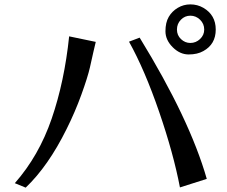

<svg xmlns="http://www.w3.org/2000/svg" viewBox="-20 -859 1040 880"><path d="M47.9 -19.5Q158.2 -144.5 216.8 -314.9Q275.4 -485.4 296.9 -692.4L418.9 -667Q414.1 -648.4 408.2 -621.6Q402.3 -594.7 392.1 -549.8Q381.8 -504.9 353 -425.3Q324.2 -345.7 285.2 -267.6Q201.2 -97.7 97.7 1ZM571.3 -668 620.1 -686.5Q849.6 -312.5 927.7 -39.1L804.7 0Q775.4 -154.3 709.5 -346.2Q643.6 -538.1 571.3 -668ZM852.5 -838.9Q884.8 -838.9 912.1 -823.2Q968.8 -790 968.8 -723.6Q968.8 -656.2 912.1 -625Q884.8 -609.4 844.7 -609.4Q804.7 -609.4 771.5 -642.6Q738.3 -675.8 738.3 -715.8Q738.3 -755.9 753.4 -781.7Q768.6 -807.6 794.9 -823.2Q821.3 -838.9 852.5 -838.9ZM791 -723.6Q791 -697.3 809.6 -679.7Q828.1 -662.1 852.5 -662.1Q877.9 -662.1 897 -680.2Q916 -698.2 916 -723.6Q916 -750 897 -768.6Q877.9 -787.1 852.5 -787.1Q827.1 -787.1 809.1 -768.6Q791 -750 791 -723.6Z"/></svg>

Font: GenEi LateGo v2
Style: Medium
Weight: 500
Designer: o_tamon (Modified)
Foundry: o_tamon / Adobe Systems Incorporated / FONT 910 / Philipp H. Poll
Version: Version 2.1;Original Version 1.004